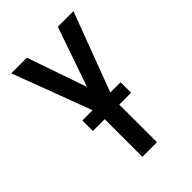

<svg xmlns="http://www.w3.org/2000/svg" viewBox="-215 -832 930 930"><g transform="rotate(-45 250.0 -367.5)"><path d="M200 0V-302L37 -735H144L250 -429L356 -735H463L300 -302V0ZM119 -258V-330H381V-258Z"/></g></svg>

Font: Iosevka Semibold
Style: Regular
Weight: 600
Monospace: yes
Designer: Belleve Invis
Foundry: Belleve Invis
Version: Version 33.2.3; ttfautohint (v1.8.4)